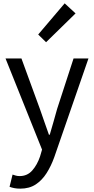

<svg xmlns="http://www.w3.org/2000/svg" viewBox="-20 -892 561 1146"><path d="M101 234Q82 234 66 231Q50 228 37 223L55 150Q63 153 74 156Q85 159 97 159Q143 159 172.5 125.5Q202 92 219 42L231 1L13 -543H108L218 -242Q231 -206 244.5 -166Q258 -126 272 -88H277Q288 -126 299.5 -165.5Q311 -205 321 -242L419 -543H508L304 46Q285 99 258 141.5Q231 184 193 209Q155 234 101 234ZM255 -640 208 -686 366 -872 431 -812Z"/></svg>

Font: Noto Sans HK Thin
Style: Regular
Weight: 400
Version: Version 2.004-H2;hotconv 1.0.118;makeotfexe 2.5.65603